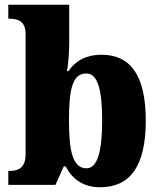

<svg xmlns="http://www.w3.org/2000/svg" viewBox="-20 -780 674 810"><path d="M402 10C527 10 595 -76 595 -271C595 -464 529 -549 409 -549C338 -549 295 -519 269 -480H263C268 -512 272 -560 272 -597V-760H15V-701H19C58 -701 88 -690 88 -635V-129C88 -68 52 -59 21 -59H15V0H214L249 -78H257C284 -26 330 10 402 10ZM345 -70C287 -70 271 -142 271 -271C271 -405 286 -470 344 -470C391 -470 411 -405 411 -272C411 -142 391 -70 345 -70Z"/></svg>

Font: Noto Serif Tamil SemiCondensed Black
Style: Regular
Weight: 900
Width: 4
Designer: Indian Type Foundry, Tom Grace, and the Monotype Design Team
Foundry: Monotype Imaging Inc.
Version: Version 2.004